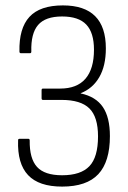

<svg xmlns="http://www.w3.org/2000/svg" viewBox="-20 -683 475 711"><path d="M210 8Q124 8 84 -34.5Q44 -77 47 -163Q47 -167 48.5 -168Q50 -169 52 -169H85Q90 -169 90 -163Q89 -96 117 -65Q145 -34 210 -34Q279 -34 311 -67.5Q343 -101 343 -178Q343 -250 311 -281.5Q279 -313 208 -313H139Q134 -313 134 -319V-349Q134 -355 139 -355H203Q265 -355 296.5 -391.5Q328 -428 328 -499Q328 -562 299.5 -592Q271 -622 210 -622Q148 -622 121 -590.5Q94 -559 96 -492Q96 -486 91 -486H57Q55 -486 53.5 -487.5Q52 -489 52 -492Q50 -578 89 -620.5Q128 -663 213 -663Q372 -663 372 -504Q372 -439 347.5 -397Q323 -355 279 -338V-337Q335 -325 361 -286.5Q387 -248 387 -179Q387 -84 344 -38Q301 8 210 8Z"/></svg>

Font: Sofia Sans Condensed Light
Style: Regular
Weight: 300
Designer: Botio Nikoltchev, Ani Petrova
Foundry: lettersoup
Version: Version 4.101